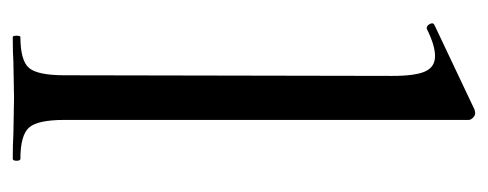

<svg xmlns="http://www.w3.org/2000/svg" viewBox="-252 -513 765 301"><g transform="rotate(90 130.5 -362.5)"><path d="M38 -12Q75 -12 86.5 -25.5Q98 -39 98 -81L99 -595Q99 -631 92 -646.5Q85 -662 68 -662Q51 -662 25 -649H24Q20 -649 17.5 -654Q15 -659 19 -661L152 -724L157 -725Q161 -725 164.5 -721.5Q168 -718 168 -715V-81Q168 -39 180 -25.5Q192 -12 229 -12Q232 -12 232 -6Q232 0 229 0Q205 0 190 -1L133 -2L77 -1Q63 0 38 0Q36 0 36 -6Q36 -12 38 -12Z"/></g></svg>

Font: Cormorant Infant Medium
Style: Regular
Weight: 500
Designer: Christian Thalmann (Catharsis Fonts)
Version: Version 3.000